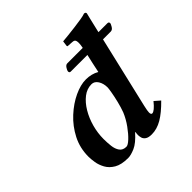

<svg xmlns="http://www.w3.org/2000/svg" viewBox="-183 -853 1019 1019"><g transform="rotate(-45 326.5 -344.0)"><path d="M457 -574Q461 -594 461 -607Q461 -624 455.5 -629.5Q450 -635 440 -635L409 -637Q404 -637 404 -642L408 -672Q423 -673 449.5 -676Q476 -679 504.5 -682.5Q533 -686 556.5 -690Q580 -694 590 -698Q602 -698 602 -688Q602 -688 595 -659.5Q588 -631 577 -583L575 -574H642Q653 -574 653 -563Q653 -559 644.5 -544.5Q636 -530 623 -530H565L470 -125Q463 -95 463 -83Q463 -67 472 -67Q489 -67 523 -109L554 -82Q508 -35 469.5 -12.5Q431 10 392 10Q367 10 355 1.5Q343 -7 340 -18.5Q337 -30 337 -39Q337 -42 337.5 -49Q338 -56 339 -60L337 -61Q298 -17 266.5 -3.5Q235 10 215 10Q164 10 135 -7Q106 -24 92 -49.5Q78 -75 74 -100.5Q70 -126 70 -144Q70 -209 98 -263.5Q126 -318 170 -358.5Q214 -399 262 -421.5Q310 -444 350 -444Q392 -444 425 -425Q430 -449 436.5 -479Q443 -509 448 -530H323Q313 -530 313 -541Q313 -547 321.5 -560.5Q330 -574 341 -574ZM402 -332Q402 -362 388.5 -383.5Q375 -405 353 -405Q319 -405 290 -382.5Q261 -360 239 -323Q217 -286 205 -242Q193 -198 193 -154Q193 -128 196 -101Q199 -74 211.5 -56.5Q224 -39 250 -39Q262 -39 283.5 -59Q305 -79 328.5 -111.5Q352 -144 367 -180Q377 -207 385 -239.5Q393 -272 397.5 -298.5Q402 -325 402 -332Z"/></g></svg>

Font: Libertinus Serif SemiBold
Style: Italic
Weight: 600
Italic angle: -11.5°
Designer: Philipp H. Poll, Khaled Hosny
Foundry: Caleb Maclennan
Version: Version 7.051;RELEASE